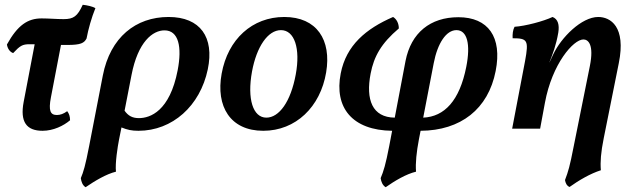

<svg xmlns="http://www.w3.org/2000/svg" viewBox="-20 -538 2667 803"><path d="M326 -518C304 -470 288 -458 246 -458C217 -458 185 -461 154 -461C96 -461 54 -433 9 -352C11 -337 20 -321 35 -316C64 -347 74 -353 104 -353H125L79 -112C63 -28 91 9 158 9C203 9 246 -12 273 -35C273 -51 269 -63 261 -73C246 -62 232 -57 218 -57C191 -57 182 -74 193 -131L235 -350H262C318 -350 332 -358 342 -377C349 -415 363 -465 379 -504C367 -511 345 -516 326 -518Z M685 -467C548 -467 441 -382 410 -222L353 72C337 155 329 181 318 207C320 222 325 237 338 245C376 219 424 190 465 180C461 145 472 75 478 45L488 -5C513 5 530 9 559 9C701 9 817 -95 849 -248C877 -382 818 -467 685 -467ZM723 -244C690 -73 608 -44 561 -44C533 -44 516 -54 501 -75L530 -224C557 -364 619 -411 668 -411C727 -411 742 -342 723 -244Z M1081 9C1217 9 1320 -91 1344 -235C1367 -371 1305 -467 1169 -467C1035 -467 933 -374 907 -230C882 -93 943 9 1081 9ZM1094 -46C1038 -46 1013 -124 1034 -239C1053 -342 1100 -412 1155 -412C1212 -412 1237 -335 1217 -227C1196 -112 1147 -46 1094 -46Z M1897 -466C1780 -466 1699 -401 1676 -283L1631 -46C1537 -47 1509 -121 1530 -230C1544 -303 1575 -357 1648 -419C1648 -440 1639 -458 1624 -467C1511 -418 1428 -349 1405 -231C1377 -88 1453 7 1620 9L1608 72C1593 150 1584 179 1572 207C1574 222 1580 237 1593 245C1630 219 1678 190 1720 180C1717 145 1722 97 1732 45L1739 9C1907 8 2022 -82 2053 -241C2081 -383 2022 -466 1897 -466ZM1930 -258C1902 -117 1839 -50 1750 -46L1794 -274C1810 -357 1846 -412 1889 -412C1934 -412 1949 -353 1930 -258Z M2482 -467C2412 -467 2327 -381 2294 -311L2278 -277V-278C2291 -310 2306 -349 2315 -402C2320 -434 2314 -458 2291 -467C2253 -449 2177 -429 2132 -426C2125 -413 2123 -395 2124 -378C2186 -378 2192 -370 2176 -283L2122 0H2239L2259 -108C2289 -271 2378 -373 2420 -373C2440 -373 2465 -352 2447 -262L2379 76C2363 158 2357 178 2343 215C2345 227 2350 239 2362 244C2401 216 2449 188 2493 174C2490 140 2493 99 2505 40L2568 -274C2599 -427 2533 -467 2482 -467Z"/></svg>

Font: Vollkorn Semibold
Style: Italic
Weight: 600
Italic angle: -11°
Designer: Friedrich Althausen
Foundry: Friedrich Althausen
Version: Version 4.015;PS 004.015;hotconv 1.0.88;makeotf.lib2.5.64775